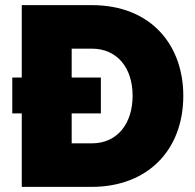

<svg xmlns="http://www.w3.org/2000/svg" viewBox="-20 -730 760 750"><path d="M338 0C554 0 696 -141 696 -356C696 -551 573 -710 338 -710H65V-427H28V-287H65V0ZM498 -356C498 -249 440 -170 338 -170H260V-287H374V-427H260V-540H338C438 -540 498 -465 498 -356Z"/></svg>

Font: Raleway Black
Style: Regular
Weight: 900
Designer: Matt McInerney, Pablo Impallari, Rodrigo Fuenzalida
Foundry: Matt McInerney, Pablo Impallari, Rodrigo Fuenzalida
Version: Version 3.000g; ttfautohint (v1.5) -l 8 -r 28 -G 28 -x 14 -D